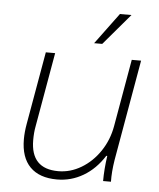

<svg xmlns="http://www.w3.org/2000/svg" viewBox="-51 -725 647 779"><g transform="rotate(5 273.0 -335.5)"><path d="M62 -141Q62 -170 68 -204L120 -500H158L105 -198Q100 -172 100 -141Q100 -24 212 -24Q261 -24 305.5 -50.5Q350 -77 381 -123Q412 -169 422 -226L470 -500H508L436 -89Q428 -39 429 0H397Q397 -48 405 -103H401Q366 -48 316.5 -19Q267 10 210 10Q138 10 100 -28.5Q62 -67 62 -141ZM406 -681H453L345 -554H312Z"/></g></svg>

Font: Sarabun Thin
Style: Italic
Weight: 250
Italic angle: -10°
Designer: Suppakit Chalermlarp | Katatrad Co.,Ltd.
Foundry: Cadson Demak Co.,Ltd.
Version: Version 1.000; ttfautohint (v1.6)